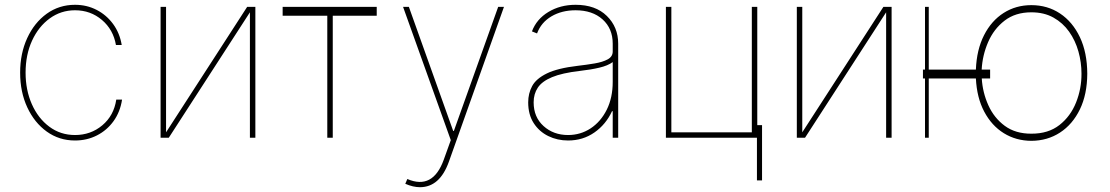

<svg xmlns="http://www.w3.org/2000/svg" viewBox="-20 -574 4626 800"><path d="M292.6 11.4Q226.6 11.4 174.9 -25.7Q123.2 -62.9 93.6 -126.8Q63.9 -190.7 63.9 -271.3Q63.9 -351.2 93.4 -415.3Q122.9 -479.4 174.5 -516.7Q226.2 -554 292.6 -554Q341.6 -554 382.6 -532.8Q423.7 -511.7 451.3 -473.9Q479 -436.1 487.2 -386.4H463.1Q452.1 -450.6 404.7 -490.9Q357.2 -531.2 292.6 -531.2Q234 -531.2 187.3 -497.3Q140.6 -463.4 113.6 -404.7Q86.6 -345.9 86.6 -271.3Q86.6 -198.9 112.7 -139.9Q138.8 -81 185.4 -46.2Q231.9 -11.4 292.6 -11.4Q358 -11.4 406.2 -51.8Q454.5 -92.3 464.5 -159.1H488.6Q480.8 -107.6 453.1 -69.2Q425.4 -30.9 383.9 -9.8Q342.3 11.4 292.6 11.4Z M671.9 -22.7 1009.9 -545.5H1044V0H1021.3V-522.7L683.2 0H649.1V-545.5H671.9Z M1157.7 -508.5V-545.5H1549.7V-508.5H1366.5V0H1343.7V-508.5Z M1729.8 206Q1701.3 206 1668.7 191.8L1677.2 171.9Q1783.7 217.7 1829.2 90.9L1858.3 9.9L1659.4 -545.5H1683.6L1868.3 -28.4H1871.1L2055.8 -545.5H2079.9L1850.5 99.4Q1812.5 206 1729.8 206Z M2346.9 11.4Q2302.2 11.4 2264.4 -7.1Q2226.6 -25.6 2203.7 -61.1Q2180.8 -96.6 2180.8 -147.7Q2180.8 -184.7 2197.3 -215.4Q2213.8 -246.1 2258.3 -267.9Q2302.9 -289.8 2386.7 -299.7Q2424.4 -304 2457.7 -309.7Q2491.1 -315.3 2512.1 -326.7Q2533 -338.1 2533 -359.4V-392Q2533 -454.9 2490.8 -493.1Q2448.5 -531.2 2378.2 -531.2Q2320.7 -531.2 2277.7 -505.9Q2234.7 -480.5 2217.7 -434.7L2196.4 -443.2Q2215.6 -494.3 2264.9 -524.1Q2314.3 -554 2378.2 -554Q2461.3 -554 2508.5 -507.6Q2555.8 -461.3 2555.8 -392V0H2533V-110.8H2530.2Q2504.6 -55.4 2456.7 -22Q2408.7 11.4 2346.9 11.4ZM2346.9 -11.4Q2398.8 -11.4 2441.1 -39.2Q2483.3 -67.1 2508.2 -117Q2533 -166.9 2533 -233V-315.3Q2512.8 -300.4 2477.5 -292.1Q2442.1 -283.7 2395.2 -278.4Q2322.1 -269.9 2280.2 -252.5Q2238.3 -235.1 2220.9 -208.8Q2203.5 -182.5 2203.5 -147.7Q2203.5 -85.9 2244.9 -48.7Q2286.2 -11.4 2346.9 -11.4Z M3135.3 -545.5V0H2754.6V-545.5H2777.3V-22.7H3112.6V-545.5ZM3155.2 -52.6V177.6H3133.9V-52.6Z M3322.8 -22.7 3660.9 -545.5H3695V0H3672.2V-522.7L3334.2 0H3300.1V-545.5H3322.8Z M3849.8 -545.5V-284.1H4046.2Q4049.4 -366.8 4080.1 -427.2Q4110.8 -487.6 4161.9 -520.1Q4213.1 -552.6 4277.3 -552.6Q4344.5 -552.6 4396.8 -517.8Q4449.2 -483 4479.6 -419Q4509.9 -355.1 4510.3 -267Q4509.9 -181.1 4479.6 -118.4Q4449.2 -55.8 4396.8 -21.7Q4344.5 12.4 4277.3 12.8Q4213.4 12.4 4162.6 -19Q4111.9 -50.4 4081 -108.7Q4050.1 -166.9 4046.2 -247.2H3849.8V0H3834.2V-247.2H3825.6V-284.1H3834.2V-545.5ZM4105.5 -284.1V-247.2H4070.7Q4074.2 -188.6 4098 -135.7Q4121.8 -82.7 4166.5 -49.7Q4211.3 -16.7 4277.3 -17Q4348 -16.7 4394.4 -53.1Q4440.7 -89.5 4463.6 -147Q4486.5 -204.5 4486.2 -267Q4486.2 -314.3 4473.4 -359.7Q4460.6 -405.2 4434.7 -441.9Q4408.7 -478.7 4369.5 -500.7Q4330.3 -522.7 4277.3 -522.7Q4210.6 -522.7 4165.7 -487.9Q4120.7 -453.1 4097.1 -398.4Q4073.5 -343.8 4070.3 -284.1Z"/></svg>

Font: Inter Thin BETA
Style: Regular
Weight: 100
Designer: Rasmus Andersson
Foundry: rsms
Version: Version 3.011;git-f93a4a705